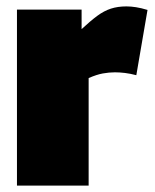

<svg xmlns="http://www.w3.org/2000/svg" viewBox="-20 -580 485 600"><path d="M235 -550V-489Q263 -515 284 -530.5Q305 -546 326.5 -553Q348 -560 375 -560Q389 -560 405 -557.5Q421 -555 441 -549L406 -345Q387 -350 370.5 -352Q354 -354 339 -354Q321 -354 301.5 -350.5Q282 -347 257 -336V0H33V-550Z"/></svg>

Font: Georama ExtraCondensed Thin Black
Style: Regular
Weight: 900
Version: Version 1.001